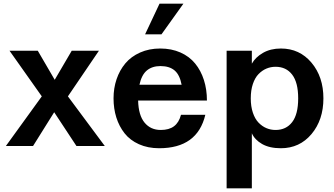

<svg xmlns="http://www.w3.org/2000/svg" viewBox="-20 -800 1828 1052"><path d="M279.8 -362.8 373 -522H522L352.1 -272L554.2 0H398.9L276.9 -185.1L161.1 0H12.2L209 -272L32.2 -522H187Z M774.9 -611.8 854 -779.8H984.9L864.7 -611.8ZM1113.8 -249H736.8Q738.8 -168.5 772 -128.2Q805.2 -87.9 860.8 -87.9Q906.2 -87.9 933.3 -108.2Q960.4 -128.4 971.7 -170.9H1105Q1061.5 12.2 852.1 12.2Q790 12.2 741.2 -9.8Q692.4 -31.7 662.6 -69.6Q632.8 -107.4 617.4 -156.2Q602.1 -205.1 602.1 -261.2Q602.1 -316.9 618.7 -366Q635.3 -415 666.7 -452.6Q698.2 -490.2 747.6 -512.2Q796.9 -534.2 857.9 -534.2Q919.4 -534.2 968.5 -512.5Q1017.6 -490.7 1049.1 -452.1Q1080.6 -413.6 1097.2 -361.8Q1113.8 -310.1 1113.8 -249ZM858.9 -438Q814 -438 784.9 -414.1Q755.9 -390.1 744.1 -335.9H975.1Q964.8 -390.1 936.5 -414.1Q908.2 -438 858.9 -438Z M1519 12.2Q1456.5 12.2 1416 -11Q1375.5 -34.2 1359.9 -69.8V231.9H1221.7V-522H1359.9V-451.2Q1379.4 -486.3 1420.9 -510.3Q1462.4 -534.2 1519 -534.2Q1621.6 -534.2 1686.8 -456.5Q1752 -378.9 1752 -261.2Q1752 -143.1 1686.8 -65.4Q1621.6 12.2 1519 12.2ZM1489.7 -434.1Q1463.4 -434.1 1439.7 -424.1Q1416 -414.1 1396.5 -394Q1377 -374 1365.5 -339.8Q1354 -305.7 1354 -261.2Q1354 -216.8 1365.5 -182.6Q1377 -148.4 1396.5 -128.2Q1416 -107.9 1439.7 -97.9Q1463.4 -87.9 1489.7 -87.9Q1547.9 -87.9 1580.8 -130.9Q1613.8 -173.8 1613.8 -261.2Q1613.8 -348.1 1580.8 -391.1Q1547.9 -434.1 1489.7 -434.1Z"/></svg>

Font: Standard
Style: Bold
Weight: 400
Designer: Bryce Wilner
Version: Version 2.000;PS 2.0;hotconv 16.6.51;makeotf.lib2.5.65220 DE